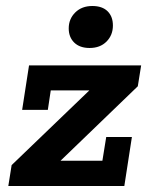

<svg xmlns="http://www.w3.org/2000/svg" viewBox="-20 -617 494 637"><path d="M7.6 0 18.6 -69.2 310.8 -350.1 327.9 -317.1H148.4L138.7 -252.6H53.5L76.3 -400H448.3L437.2 -330.8L145 -49.2L127.6 -83.7H319.7L332.4 -162.4H417.6L392.5 0ZM277.3 -457.8Q244.7 -457.8 226.3 -475.7Q208 -493.7 208 -522.8Q208 -554.2 229.7 -575.7Q251.4 -597.1 286.3 -597.1Q319.2 -597.1 336.9 -579.7Q354.6 -562.2 354.6 -532.4Q354.6 -500.4 333.4 -479.1Q312.2 -457.8 277.3 -457.8Z"/></svg>

Font: Rokkitt SemiBold
Style: Italic
Weight: 600
Italic angle: -9°
Designer: Vernon Adams
Foundry: Vernon Adams
Version: Version 3.103